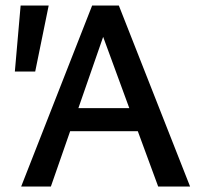

<svg xmlns="http://www.w3.org/2000/svg" viewBox="-20 -678 743 698"><path d="M108 -418H34L55 -658H157ZM481 -201H235L165 0H57L315 -658H412L671 0H555ZM450 -285 355 -544 265 -285Z"/></svg>

Font: Ysabeau SC Semibold
Style: Regular
Weight: 600
Designer: Christian Thalmann (Catharsis Fonts)
Version: Version 0.003